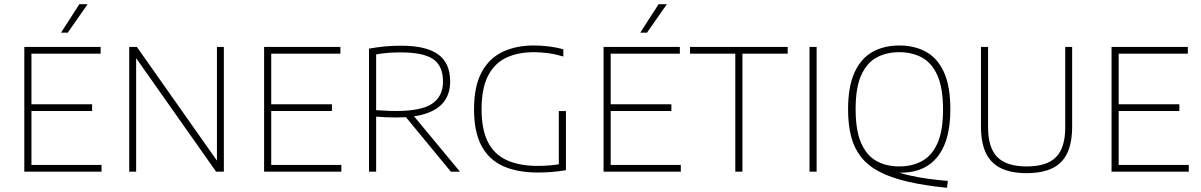

<svg xmlns="http://www.w3.org/2000/svg" viewBox="-20 -819 5728 916"><path d="M96 0V-595H460V-563H130V-32H464.5V0ZM120 -289.5V-321.5H419.5V-289.5ZM271 -663 358.5 -799H398L303 -663Z M596.5 0V-595H633L1027.5 -35H1015V-595H1048V0H1011L616.5 -560H629.5V0Z M1240 0V-595H1604V-563H1274V-32H1608.5V0ZM1264 -289.5V-321.5H1563.5V-289.5Z M1740.5 0V-587Q1773.5 -593 1811.2 -597Q1849 -601 1894 -601Q2012.5 -601 2070 -559.8Q2127.5 -518.5 2127.5 -431.5Q2128 -374.5 2099.8 -336Q2071.5 -297.5 2014.5 -278Q1957.5 -258.5 1872 -258.5Q1846 -258.5 1822 -259.5Q1798 -260.5 1774.5 -262.5V0ZM2131 0 1898.5 -282H1940.5L2174.5 0ZM1871.5 -289.5Q1990 -289.5 2041.8 -324.5Q2093.5 -359.5 2093.5 -430Q2093.5 -504.5 2046.8 -536.8Q2000 -569 1893 -569Q1856.5 -569 1829.5 -566.8Q1802.5 -564.5 1774.5 -559.5V-293.5Q1802 -292 1822 -290.8Q1842 -289.5 1871.5 -289.5Z M2546.5 4Q2447 4 2379.2 -27Q2311.5 -58 2276.5 -124.5Q2241.5 -191 2241.5 -297Q2241.5 -407.5 2277.8 -474.5Q2314 -541.5 2378.2 -571.8Q2442.5 -602 2526.5 -602Q2563.5 -602 2599.5 -597.5Q2635.5 -593 2667.5 -583.5V-549.5Q2628 -561 2594 -565.5Q2560 -570 2526.5 -570Q2452 -570 2396 -544Q2340 -518 2308.8 -458.2Q2277.5 -398.5 2277.5 -297.5Q2277.5 -201 2307.8 -141.5Q2338 -82 2397.8 -54.8Q2457.5 -27.5 2546.5 -27.5Q2575.5 -27.5 2604.5 -30Q2633.5 -32.5 2658 -37.5L2646 -21V-289H2680V-7Q2644 -1 2611 1.5Q2578 4 2546.5 4Z M2859.5 0V-595H3223.5V-563H2893.5V-32H3228V0ZM2883.5 -289.5V-321.5H3183V-289.5ZM3034.5 -663 3122 -799H3161.5L3066.5 -663Z M3488 0V-563H3272V-595H3738V-563H3522V0Z M3842 0V-595H3876V0Z M4498 77Q4389 66 4309 47.2Q4229 28.5 4174.5 -0.2Q4120 -29 4087.5 -70.5Q4055 -112 4040.5 -168Q4026 -224 4026 -297Q4026 -406.5 4057 -473.8Q4088 -541 4143 -571.5Q4198 -602 4270 -602Q4343.5 -602 4398.5 -571.5Q4453.5 -541 4483.8 -473.8Q4514 -406.5 4514 -297Q4514 -215.5 4495.5 -155.5Q4477 -95.5 4441 -57.8Q4405 -20 4353 -5Q4301 10 4233.5 2L4234 -9Q4270 6.5 4315.2 17Q4360.5 27.5 4408.8 34Q4457 40.5 4502 44ZM4270 -25Q4332.5 -25 4379.5 -51Q4426.5 -77 4452.8 -136.2Q4479 -195.5 4479 -296Q4479 -398 4452.8 -458Q4426.5 -518 4379.5 -544Q4332.5 -570 4270 -570Q4208 -570 4161.2 -544.2Q4114.5 -518.5 4088.2 -459Q4062 -399.5 4062 -299Q4062 -197 4088.2 -137Q4114.5 -77 4161.2 -51Q4208 -25 4270 -25Z M4878 7Q4803.5 7 4755.2 -16.5Q4707 -40 4683.5 -89.2Q4660 -138.5 4660 -215.5V-595H4694V-211Q4694 -114 4738.2 -69.5Q4782.5 -25 4878 -25Q4974.5 -25 5018.2 -69.5Q5062 -114 5062 -211V-595H5095V-215.5Q5095 -138.5 5072 -89.2Q5049 -40 5000.8 -16.5Q4952.5 7 4878 7Z M5283 0V-595H5647V-563H5317V-32H5651.5V0ZM5307 -289.5V-321.5H5606.5V-289.5Z"/></svg>

Font: Encode Sans SC Condensed Thin Thin
Style: Regular
Weight: 250
Version: Version 3.002